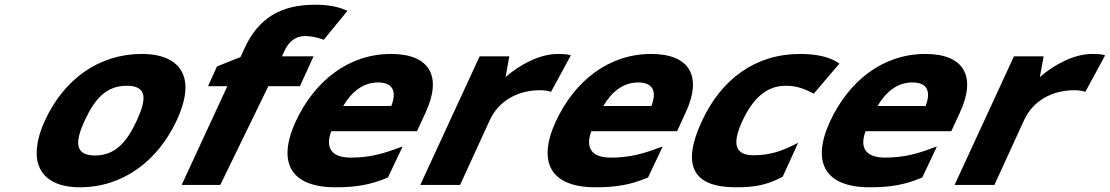

<svg xmlns="http://www.w3.org/2000/svg" viewBox="-20 -785 4711 815"><path d="M561 -274C519 -183 470 -125 383 -125C296 -125 298 -184 340 -274C382 -365 431 -421 518 -421C605 -421 603 -365 561 -274ZM136 -125C140 -46 198 10 319 10C502 10 650 -102 730 -274C756 -330 769 -380 767 -423C763 -503 703 -556 582 -556C398 -556 251 -447 171 -274C145 -218 134 -168 136 -125Z M1349 -618 1354 -616 1455 -739 1448 -742C1413 -757 1372 -765 1318 -765C1174 -765 1077 -710 1017 -578L1001 -543L901 -503L863 -419H945L751 0H915L1119 -419H1253L1311 -546H1177L1189 -572C1207 -609 1235 -632 1274 -632C1299 -632 1323 -627 1349 -618Z M1437 -335C1472 -395 1521 -435 1585 -435C1648 -435 1665 -397 1641 -335ZM1627 -32 1689 -163 1674 -158C1605 -132 1548 -116 1469 -116C1387 -116 1360 -157 1386 -228H1750L1786 -306C1858 -460 1805 -556 1640 -556C1459 -556 1315 -441 1235 -269C1155 -94 1215 10 1404 10C1493 10 1553 -1 1623 -30Z M2142 -546H2016L1764 0H1933L2059 -275C2097 -358 2179 -402 2272 -402C2288 -402 2304 -400 2313 -397L2319 -395L2403 -550L2397 -552C2385 -555 2368 -556 2348 -556C2270 -556 2186 -510 2126 -458Z M2541 -335C2576 -395 2625 -435 2689 -435C2752 -435 2769 -397 2745 -335ZM2731 -32 2793 -163 2778 -158C2709 -132 2652 -116 2573 -116C2491 -116 2464 -157 2490 -228H2854L2890 -306C2962 -460 2909 -556 2744 -556C2563 -556 2419 -441 2339 -269C2259 -94 2319 10 2508 10C2597 10 2657 -1 2727 -30Z M3302 -34 3368 -179 3354 -172C3299 -144 3248 -126 3179 -126C3102 -126 3085 -171 3131 -271C3179 -374 3239 -421 3315 -421C3366 -421 3397 -406 3429 -390L3434 -387L3543 -515L3539 -518C3500 -544 3445 -556 3377 -556C3185 -556 3041 -448 2959 -270C2873 -85 2919 10 3103 10C3186 10 3234 0 3297 -32Z M3705 -335C3740 -395 3789 -435 3853 -435C3916 -435 3933 -397 3909 -335ZM3895 -32 3957 -163 3942 -158C3873 -132 3816 -116 3737 -116C3655 -116 3628 -157 3654 -228H4018L4054 -306C4126 -460 4073 -556 3908 -556C3727 -556 3583 -441 3503 -269C3423 -94 3483 10 3672 10C3761 10 3821 -1 3891 -30Z M4410 -546H4284L4032 0H4201L4327 -275C4365 -358 4447 -402 4540 -402C4556 -402 4572 -400 4581 -397L4587 -395L4671 -550L4665 -552C4653 -555 4636 -556 4616 -556C4538 -556 4454 -510 4394 -458Z"/></svg>

Font: Passageway
Style: BdSuIt
Weight: 700
Foundry: Ascender Corporation
Version: Version 1.11